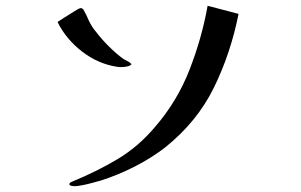

<svg xmlns="http://www.w3.org/2000/svg" viewBox="-20 -658 1040 664"><path d="M435 -436Q430 -430 419 -428Q408 -426 400 -426Q396 -426 392.5 -426Q389 -426 385 -427Q319 -437 263.5 -480Q208 -523 179 -582Q185 -586 203 -597.5Q221 -609 238 -619.5Q255 -630 259 -630Q265 -630 269 -624Q274 -615 279 -605Q284 -595 288 -585Q293 -575 299 -565.5Q305 -556 312 -548Q331 -523 356.5 -497.5Q382 -472 407 -454Q414 -450 422 -446Q430 -442 435 -436ZM805 -610Q778 -474 720 -355.5Q662 -237 551 -148Q503 -111 446 -82Q389 -53 330 -34Q319 -31 301 -26Q283 -21 265 -17.5Q247 -14 236 -14Q233 -14 226.5 -15.5Q220 -17 220 -21Q220 -25 224.5 -27.5Q229 -30 232 -31Q315 -65 387 -108Q459 -151 517 -220Q593 -308 635.5 -417Q678 -526 698 -638Z"/></svg>

Font: Kaisei Opti
Style: Regular
Weight: 400
Designer: Font-Kai, 金井和夫
Foundry: KAZUO KANAI
Version: Version 5.003